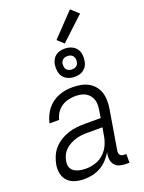

<svg xmlns="http://www.w3.org/2000/svg" viewBox="-177 -1049 855 1138"><g transform="rotate(-20 250.0 -479.5)"><path d="M152 8Q123 8 95.5 0.5Q68 -7 49 -26Q30 -45 24 -73Q18 -101 23 -130Q28 -156 38.5 -181Q49 -206 67.5 -226.5Q86 -247 109.5 -261.5Q133 -276 158.5 -284.5Q184 -293 210 -296Q236 -299 261 -299H365L372 -343Q375 -360 375.5 -377Q376 -394 371 -409.5Q366 -425 356.5 -437.5Q347 -450 333.5 -458Q320 -466 303.5 -469.5Q287 -473 270 -473Q248 -473 225 -468Q202 -463 182 -450Q162 -437 148.5 -416.5Q135 -396 130 -373H69Q74 -395 83.5 -416.5Q93 -438 107 -456.5Q121 -475 140.5 -489.5Q160 -504 181.5 -512.5Q203 -521 225.5 -524.5Q248 -528 270 -528Q296 -528 321 -523.5Q346 -519 367.5 -507.5Q389 -496 405 -477Q421 -458 428.5 -435Q436 -412 436.5 -386Q437 -360 433 -334L391 -83Q390 -76 391 -69Q392 -62 396 -57Q400 -52 406.5 -49.5Q413 -47 421 -47H435V8H412Q393 8 375 3Q357 -2 345 -15Q333 -28 329.5 -46Q326 -64 329 -83L332 -98Q319 -74 299.5 -53Q280 -32 255.5 -18Q231 -4 204.5 2Q178 8 152 8ZM183 -47Q212 -47 242.5 -57Q273 -67 296 -89Q319 -111 331.5 -140Q344 -169 348 -198L356 -244H262Q243 -244 224 -242Q205 -240 187 -234.5Q169 -229 151 -219.5Q133 -210 119 -196.5Q105 -183 96.5 -165Q88 -147 85 -128Q83 -115 84.5 -102.5Q86 -90 92.5 -80Q99 -70 110 -63.5Q121 -57 133 -53.5Q145 -50 157.5 -48.5Q170 -47 183 -47ZM305 -581Q283 -581 264 -589Q245 -597 233 -612.5Q221 -628 218 -649Q215 -670 218 -691Q221 -706 228 -719.5Q235 -733 247.5 -742.5Q260 -752 275 -755.5Q290 -759 304 -759Q326 -759 345.5 -751Q365 -743 377 -727.5Q389 -712 392 -691Q395 -670 391 -649Q389 -634 381.5 -620.5Q374 -607 361.5 -597.5Q349 -588 334 -584.5Q319 -581 305 -581ZM305 -628Q312 -628 318.5 -629.5Q325 -631 331.5 -635.5Q338 -640 341.5 -646.5Q345 -653 346 -660Q348 -670 346.5 -680Q345 -690 339 -697.5Q333 -705 324 -708.5Q315 -712 305 -712Q298 -712 291 -710.5Q284 -709 278 -704.5Q272 -700 268 -693.5Q264 -687 263 -680Q262 -670 263 -660Q264 -650 270 -642.5Q276 -635 285.5 -631.5Q295 -628 305 -628ZM316 -787 277 -823 414 -967 462 -923Z"/></g></svg>

Font: Iosevka SS18 Light
Style: Italic
Weight: 300
Italic angle: -9°
Monospace: yes
Designer: Belleve Invis
Foundry: Belleve Invis
Version: Version 25.1.1; ttfautohint (v1.8.4)